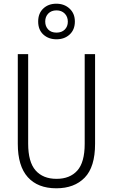

<svg xmlns="http://www.w3.org/2000/svg" viewBox="-20 -1006 609 1036"><path d="M493 -230Q493 -105 437 -47.5Q381 10 284 10Q184 10 130 -50Q76 -110 76 -230V-714H132V-231Q132 -132 172 -86.5Q212 -41 285 -41Q357 -41 397 -85.5Q437 -130 437 -230V-714H493ZM285 -794Q242 -794 214 -819.5Q186 -845 186 -890Q186 -934 213.5 -960Q241 -986 284 -986Q327 -986 355.5 -959.5Q384 -933 384 -890Q384 -846 356 -820Q328 -794 285 -794ZM285 -830Q313 -830 329.5 -846.5Q346 -863 346 -889Q346 -916 329 -933Q312 -950 285 -950Q257 -950 240.5 -933Q224 -916 224 -890Q224 -864 240 -847Q256 -830 285 -830Z"/></svg>

Font: Noto Sans Myanmar UI Condensed Light
Style: Regular
Weight: 300
Width: 3
Designer: Monotype Design Team
Foundry: Monotype Imaging Inc.
Version: Version 2.103; ttfautohint (v1.8.4.7-5d5b)